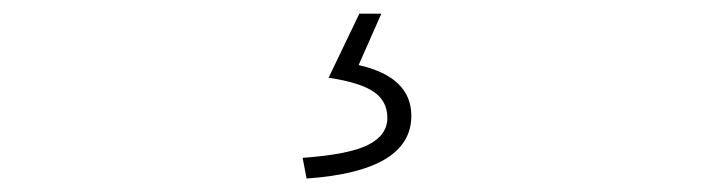

<svg xmlns="http://www.w3.org/2000/svg" viewBox="-20 -22 1040 281"><path d="M428.7 239.3 422.9 209Q491.2 204.1 519 189.9Q546.9 175.8 546.9 150.4Q546.9 126 526.9 112.3Q506.8 98.6 460.9 91.8L505.9 -2H538.1L504.9 73.2Q582 90.8 582 147.5Q582 228.5 428.7 239.3Z"/></svg>

Font: Gen Shin Gothic Monospace ExtraLight
Style: Regular
Weight: 200
Designer: [Source Han Sans]
Ryoko NISHIZUKA  (kana & ideographs); Paul D. Hunt (Latin, Greek & Cyrillic); Wenlong ZHANG  (bopomofo
Version: Version 1.002.20150607